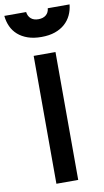

<svg xmlns="http://www.w3.org/2000/svg" viewBox="-144 -976 555 1023"><g transform="rotate(-10 133.5 -464.5)"><path d="M74 -692H192L193 0H75ZM75 -929Q78 -906 93 -893Q108 -880 133 -880Q159 -880 174.5 -893Q190 -906 192 -929H310Q307 -898 294.5 -871.5Q282 -845 260 -825.5Q238 -806 206.5 -795Q175 -784 133 -784Q91 -784 59.5 -795Q28 -806 6 -825.5Q-16 -845 -28 -871.5Q-40 -898 -43 -929Z"/></g></svg>

Font: Panefresco 800wt
Style: Regular
Weight: 800
Designer: Campivisivi
Foundry: Campivisivi & Chank Co
Version: Version 1.001